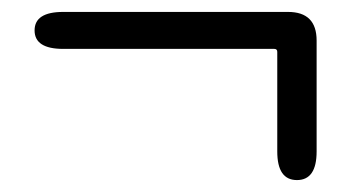

<svg xmlns="http://www.w3.org/2000/svg" viewBox="-20 -419 589 322"><path d="M478 -117Q445 -117 445 -165V-332Q445 -337 440 -337H86Q38 -337 38 -368Q38 -399 86 -399H463Q511 -399 511 -351V-165Q511 -117 478 -117Z"/></svg>

Font: Resource Han Rounded JP Normal
Style: Regular
Weight: 350
Designer: Cyano Hao (round all glyphs); Ryoko NISHIZUKA 西塚涼子 (kana, bopomofo & ideographs); Paul D. Hunt (Latin, Greek & Cyrillic)
Foundry: Cyano Hao
Version: 0.990